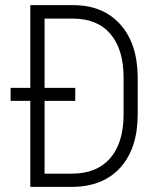

<svg xmlns="http://www.w3.org/2000/svg" viewBox="-20 -731 624 751"><path d="M98.6 0V-336.4H21.5V-387.2H98.6V-710.9H266.1Q381.8 -710.9 449.2 -637Q516.6 -563 518.6 -433.1V-284.2Q518.6 -150.4 450.4 -75.2Q382.3 0 259.3 0ZM274.4 -336.4H154.3V-51.8H261.2Q357.4 -51.8 409.7 -110.6Q461.9 -169.4 463.4 -278.8V-427.7Q463.4 -537.1 412.4 -597.7Q361.3 -658.2 264.6 -658.2H154.3V-387.2H274.4Z"/></svg>

Font: Roboto Condensed Light
Style: Regular
Weight: 300
Designer: Google
Version: Version 2.134; 2016